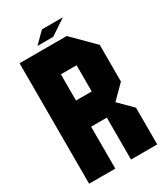

<svg xmlns="http://www.w3.org/2000/svg" viewBox="-199 -902 867 992"><g transform="rotate(-30 234.5 -406.0)"><path d="M437.5 -375 359.4 -296.9 437.5 -218.8V0H281.2V-250H187.5V0H31.2V-718.8H312.5L437.5 -593.8ZM281.2 -406.2V-562.5H187.5V-406.2ZM250 -750H156.2L218.8 -812.5H343.8Z"/></g></svg>

Font: Signwood
Style: Regular
Weight: 400
Designer: GGBotNet
Foundry: GGBotNet
Version: 0.95